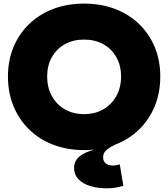

<svg xmlns="http://www.w3.org/2000/svg" viewBox="-20 -798 910 1038"><path d="M434.5 13.5Q343.5 13.5 268 -15.5Q192.5 -44.5 137.8 -97.8Q83 -151 53 -223.8Q23 -296.5 23 -384.5Q23 -471.5 53 -543.5Q83 -615.5 137.8 -668.2Q192.5 -721 268 -749.8Q343.5 -778.5 435 -778.5Q526 -778.5 601.5 -749.8Q677 -721 731.8 -668.2Q786.5 -615.5 816.5 -543.5Q846.5 -471.5 846.5 -384.5Q846.5 -296.5 816.5 -223.8Q786.5 -151 731.8 -97.8Q677 -44.5 601.5 -15.5Q526 13.5 434.5 13.5ZM434.5 -181Q493.5 -181 538.5 -207Q583.5 -233 609 -278.8Q634.5 -324.5 634.5 -384.5Q634.5 -443.5 609.2 -488.5Q584 -533.5 538.8 -558.8Q493.5 -584 434.5 -584Q375.5 -584 330.5 -558.8Q285.5 -533.5 260.2 -488.5Q235 -443.5 235 -384.5Q235 -324.5 260.2 -278.8Q285.5 -233 330.5 -207Q375.5 -181 434.5 -181ZM627.5 91 647 206.5Q629.5 211.5 608.8 215.8Q588 220 556.5 220Q506.5 220 466.8 207.5Q427 195 403.8 170.5Q380.5 146 380.5 109.5Q380.5 73.5 408 49.2Q435.5 25 494 9.5L487.5 -28.5L618.5 -23Q577 -5 557.2 11.5Q537.5 28 537.5 52.5Q537.5 74 551.8 85.5Q566 97 589 97Q599 97 608.8 95Q618.5 93 627.5 91Z"/></svg>

Font: Hepta Slab ExtraBold
Style: Regular
Weight: 800
Designer: Michael LaGattuta
Foundry: Michael LaGattuta
Version: Version 1.102